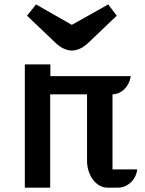

<svg xmlns="http://www.w3.org/2000/svg" viewBox="-20 -860 663 880"><path d="M93.8 -564.9H210.9V-511.2H579.1Q577.1 -494.1 569.6 -478.8Q562 -463.4 550.8 -452.1Q539.6 -440.9 525.1 -434.3Q510.7 -427.7 495.6 -427.7V-83.5H608.9Q606.9 -66.4 599.4 -51Q591.8 -35.6 580.1 -24.4Q568.4 -13.2 553.2 -6.6Q538.1 0 521 0H472.2Q453.1 0 436 -9.8Q418.9 -19.5 406.2 -36.4Q393.6 -53.2 386.2 -75.7Q378.9 -98.1 378.9 -124V-427.7H210V0H93.8ZM309.1 -628.4Q292 -628.4 272.7 -637Q253.4 -645.5 233.4 -664.6L104 -788.1Q109.9 -795.9 115 -802Q120.1 -808.1 124.8 -814Q129.4 -819.8 134.3 -825.9Q139.2 -832 145 -839.8L309.1 -746.1Q350.1 -768.6 392.3 -792.5Q434.6 -816.4 476.1 -839.8Q486.8 -824.7 495.8 -813.5Q504.9 -802.2 515.1 -788.1L385.7 -664.6Q365.7 -646 346.9 -637.2Q328.1 -628.4 309.1 -628.4Z"/></svg>

Font: Atomic Age
Style: Regular
Weight: 400
Designer: James Grieshaber
Foundry: James Grieshaber
Version: Version 1.008; ttfautohint (v1.4.1) -l 6 -r 46 -G 0 -x 0 -H 